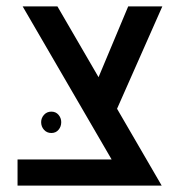

<svg xmlns="http://www.w3.org/2000/svg" viewBox="-20 -582 576 602"><path d="M35 0ZM347 -241 487 0H378H35V-82H330L51 -562H160L289 -340L382 -562H489ZM172 -199Q172 -185 163.5 -175Q155 -165 141 -165Q127 -165 118 -175Q109 -185 109 -199Q109 -212 118 -222Q127 -232 141 -232Q155 -232 163.5 -222Q172 -212 172 -199Z"/></svg>

Font: Assistant SemiBold
Style: Regular
Weight: 600
Designer: Hebrew By Ben Nathan, Latin by Paul Hunt
Version: Version 2.001; ttfautohint (v1.6)